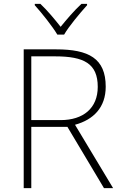

<svg xmlns="http://www.w3.org/2000/svg" viewBox="-20 -968 626 988"><path d="M275 -790H310C334 -832 391 -900 428 -941V-948H399C362 -914 322 -867 292 -830C263 -867 224 -914 188 -948H159V-941C196 -900 250 -832 275 -790ZM269 -714H102V0H141V-315H327L515 0H562L366 -326C461 -352 524 -415 524 -522C524 -668 436 -714 269 -714ZM264 -678C412 -678 483 -641 483 -521C483 -411 408 -350 292 -350H141V-678Z"/></svg>

Font: Noto Sans Telugu ExtraLight
Style: Regular
Weight: 200
Designer: Jelle Bosma - Monotype Design Team
Foundry: Monotype Imaging Inc.
Version: Version 2.005